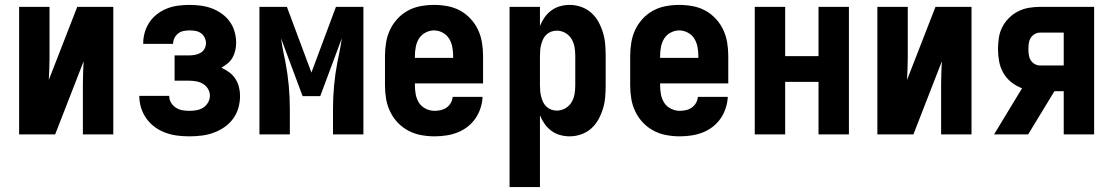

<svg xmlns="http://www.w3.org/2000/svg" viewBox="-20 -548 4540 783"><path d="M58 0V-520H182V-312Q182 -289 181 -266.5Q180 -244 179 -222L295 -520H442V0H318V-208Q318 -231 319 -253.5Q320 -276 321 -298L205 0Z M752 8Q728 8 703.5 5Q679 2 655.5 -6.5Q632 -15 612 -29.5Q592 -44 577.5 -64Q563 -84 555.5 -108Q548 -132 548 -157H670Q670 -142 677.5 -129.5Q685 -117 697 -109Q709 -101 723.5 -98.5Q738 -96 752 -96Q767 -96 781.5 -98.5Q796 -101 808.5 -109Q821 -117 828.5 -130Q836 -143 836 -158Q836 -173 828 -186Q820 -199 807 -206.5Q794 -214 779.5 -216.5Q765 -219 750 -219H692V-322H750Q762 -322 774 -324Q786 -326 797 -332Q808 -338 814 -349Q820 -360 820 -372Q820 -384 814.5 -395Q809 -406 799 -413Q789 -420 777 -422Q765 -424 753 -424Q740 -424 728 -421.5Q716 -419 706.5 -411.5Q697 -404 691.5 -393Q686 -382 686 -370V-369H564V-371Q564 -394 570.5 -416.5Q577 -439 590 -458Q603 -477 621.5 -491Q640 -505 661.5 -513.5Q683 -522 706.5 -525Q730 -528 753 -528Q776 -528 799 -525Q822 -522 843.5 -514Q865 -506 884 -492.5Q903 -479 916.5 -460.5Q930 -442 936.5 -419.5Q943 -397 943 -374Q943 -358 939.5 -342.5Q936 -327 928.5 -313.5Q921 -300 909 -290Q897 -280 883 -272Q900 -264 915 -253Q930 -242 940 -226.5Q950 -211 954.5 -193Q959 -175 959 -157Q959 -132 952 -107.5Q945 -83 930 -63Q915 -43 894.5 -29Q874 -15 850.5 -6.5Q827 2 802 5Q777 8 752 8Z M1038 0V-520H1150L1250 -252L1350 -520H1462V0H1338V-104Q1338 -152 1342.5 -200Q1347 -248 1356 -295L1363 -329Q1366 -345 1369 -360.5Q1372 -376 1374 -392L1286 -156H1214L1126 -392Q1128 -376 1131 -360.5Q1134 -345 1137 -329L1144 -295Q1153 -248 1157.5 -200Q1162 -152 1162 -104V0Z M1752 8Q1725 8 1697.5 3Q1670 -2 1645.5 -15Q1621 -28 1602 -48Q1583 -68 1571 -93Q1559 -118 1554.5 -145Q1550 -172 1550 -200V-320Q1550 -347 1554.5 -374.5Q1559 -402 1570.5 -426.5Q1582 -451 1601 -471.5Q1620 -492 1644 -505Q1668 -518 1695.5 -523Q1723 -528 1750 -528Q1777 -528 1804.5 -523Q1832 -518 1856 -505Q1880 -492 1899 -471.5Q1918 -451 1929.5 -426.5Q1941 -402 1945.5 -374.5Q1950 -347 1950 -320V-208H1672V-200Q1672 -181 1675.5 -162.5Q1679 -144 1689 -128.5Q1699 -113 1716.5 -104.5Q1734 -96 1752 -96Q1765 -96 1778 -99Q1791 -102 1801.5 -109.5Q1812 -117 1818.5 -128.5Q1825 -140 1826 -153H1948Q1947 -130 1939.5 -107Q1932 -84 1918.5 -64.5Q1905 -45 1886 -30.5Q1867 -16 1845 -7.5Q1823 1 1799.5 4.5Q1776 8 1752 8ZM1672 -312H1828V-320Q1828 -338 1824.5 -356.5Q1821 -375 1811.5 -390.5Q1802 -406 1785 -415Q1768 -424 1750 -424Q1732 -424 1715 -415Q1698 -406 1688.5 -390.5Q1679 -375 1675.5 -356.5Q1672 -338 1672 -320Z M2058 215V-520H2182V-442Q2189 -460 2200.5 -476.5Q2212 -493 2228 -505Q2244 -517 2263.5 -522.5Q2283 -528 2303 -528Q2327 -528 2350 -520Q2373 -512 2391 -496Q2409 -480 2420.5 -459Q2432 -438 2439 -415Q2446 -392 2448 -368Q2450 -344 2450 -320V-200Q2450 -176 2448 -152Q2446 -128 2439 -105Q2432 -82 2420.5 -61Q2409 -40 2391 -24Q2373 -8 2350 0Q2327 8 2303 8Q2283 8 2263.5 2.5Q2244 -3 2228 -15Q2212 -27 2200.5 -43.5Q2189 -60 2182 -78V215ZM2251 -97Q2269 -97 2285 -106Q2301 -115 2310.5 -130.5Q2320 -146 2323 -164Q2326 -182 2326 -200V-320Q2326 -338 2323 -356Q2320 -374 2310.5 -389.5Q2301 -405 2285 -414Q2269 -423 2251 -423Q2239 -423 2228 -419Q2217 -415 2208.5 -407Q2200 -399 2195 -388.5Q2190 -378 2187 -366.5Q2184 -355 2183 -343.5Q2182 -332 2182 -320V-200Q2182 -188 2183 -176.5Q2184 -165 2187 -153.5Q2190 -142 2195 -131.5Q2200 -121 2208.5 -113Q2217 -105 2228 -101Q2239 -97 2251 -97Z M2752 8Q2725 8 2697.5 3Q2670 -2 2645.5 -15Q2621 -28 2602 -48Q2583 -68 2571 -93Q2559 -118 2554.5 -145Q2550 -172 2550 -200V-320Q2550 -347 2554.5 -374.5Q2559 -402 2570.5 -426.5Q2582 -451 2601 -471.5Q2620 -492 2644 -505Q2668 -518 2695.5 -523Q2723 -528 2750 -528Q2777 -528 2804.5 -523Q2832 -518 2856 -505Q2880 -492 2899 -471.5Q2918 -451 2929.5 -426.5Q2941 -402 2945.5 -374.5Q2950 -347 2950 -320V-208H2672V-200Q2672 -181 2675.5 -162.5Q2679 -144 2689 -128.5Q2699 -113 2716.5 -104.5Q2734 -96 2752 -96Q2765 -96 2778 -99Q2791 -102 2801.5 -109.5Q2812 -117 2818.5 -128.5Q2825 -140 2826 -153H2948Q2947 -130 2939.5 -107Q2932 -84 2918.5 -64.5Q2905 -45 2886 -30.5Q2867 -16 2845 -7.5Q2823 1 2799.5 4.5Q2776 8 2752 8ZM2672 -312H2828V-320Q2828 -338 2824.5 -356.5Q2821 -375 2811.5 -390.5Q2802 -406 2785 -415Q2768 -424 2750 -424Q2732 -424 2715 -415Q2698 -406 2688.5 -390.5Q2679 -375 2675.5 -356.5Q2672 -338 2672 -320Z M3058 0V-520H3182V-319H3318V-520H3442V0H3318V-214H3182V0Z M3558 0V-520H3682V-312Q3682 -289 3681 -266.5Q3680 -244 3679 -222L3795 -520H3942V0H3818V-208Q3818 -231 3819 -253.5Q3820 -276 3821 -298L3705 0Z M4034 0 4148 -188Q4124 -197 4104 -213Q4084 -229 4071.5 -251Q4059 -273 4054.5 -298Q4050 -323 4050 -348Q4050 -371 4053.5 -394Q4057 -417 4067.5 -437.5Q4078 -458 4094.5 -474.5Q4111 -491 4131.5 -501.5Q4152 -512 4175 -516Q4198 -520 4221 -520H4442V0H4318V-176H4280L4173 0ZM4221 -281H4318V-415H4221Q4210 -415 4199.5 -409Q4189 -403 4183 -393Q4177 -383 4175.5 -371.5Q4174 -360 4174 -348Q4174 -337 4175.5 -325Q4177 -313 4183 -303Q4189 -293 4199.5 -287Q4210 -281 4221 -281Z"/></svg>

Font: Iosevka SS18 Extrabold
Style: Regular
Weight: 800
Monospace: yes
Designer: Belleve Invis
Foundry: Belleve Invis
Version: Version 25.1.1; ttfautohint (v1.8.4)